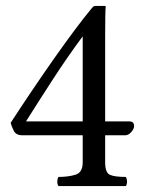

<svg xmlns="http://www.w3.org/2000/svg" viewBox="-20 -630 490 650"><path d="M418 -219Q434 -219 434 -203Q434 -194 424.5 -183Q415 -172 404 -172H336V-80Q336 -45 352.5 -38Q369 -31 406 -31Q410 -25 410 -14Q410 -6 406 0H178Q174 -6 174 -14Q174 -25 178 -31Q211 -31 235.5 -38.5Q260 -46 260 -80V-172H56Q34 -172 26.5 -187.5Q19 -203 16 -214Q51 -268 88.5 -323.5Q126 -379 162.5 -431Q199 -483 231.5 -526.5Q264 -570 288 -599Q291 -603 294.5 -606.5Q298 -610 304 -610H336L338 -608Q337 -602 336.5 -575.5Q336 -549 336 -511V-219ZM260 -507Q208 -437 157.5 -359Q107 -281 68 -219H260Z"/></svg>

Font: Ponomar
Style: Regular
Weight: 400
Version: Version 1.301; ttfautohint (v1.8.4.7-5d5b)